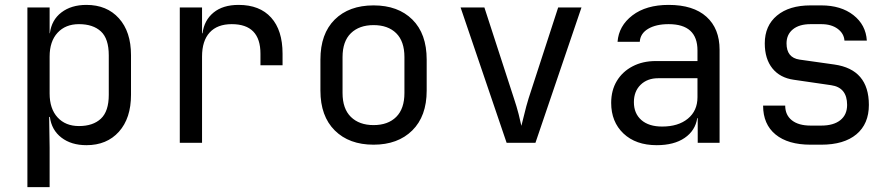

<svg xmlns="http://www.w3.org/2000/svg" viewBox="-20 -580 3635 780"><path d="M91.3 180.2V-549.8H181.6V-444.8H182.6Q189.5 -499 229.5 -529.5Q269.5 -560.1 331.1 -560.1Q414.1 -560.1 463.1 -505.6Q512.2 -451.2 512.2 -356V-194.8Q512.2 -99.6 463.1 -44.9Q414.1 9.8 331.1 9.8Q269.5 9.8 229.5 -21Q189.5 -51.8 182.6 -105H179.7L181.6 20V180.2ZM300.8 -67.9Q357.9 -67.9 389.9 -97.9Q421.9 -127.9 421.9 -194.8V-355Q421.9 -422.9 389.9 -452.4Q357.9 -481.9 300.8 -481.9Q246.1 -481.9 213.9 -447Q181.6 -412.1 181.6 -350.1V-200.2Q181.6 -138.2 213.9 -103Q246.1 -67.9 300.8 -67.9Z M710.4 0V-549.8H800.8V-444.8H802.7Q809.6 -498 847.7 -529.1Q885.7 -560.1 949.2 -560.1Q1035.2 -560.1 1081.5 -508.5Q1127.9 -457 1127.9 -361.8V-314.9H1038.1V-361.8Q1038.1 -481.9 921.4 -481.9Q862.8 -481.9 831.8 -448Q800.8 -414.1 800.8 -350.1V0Z M1497.6 7.8Q1398.4 7.8 1340.1 -50Q1281.7 -107.9 1281.7 -211.9V-337.9Q1281.7 -442.9 1339.8 -500.5Q1397.9 -558.1 1497.6 -558.1Q1597.2 -558.1 1655.3 -500.5Q1713.4 -442.9 1713.4 -337.9V-211.9Q1713.4 -107.9 1654.8 -50Q1596.2 7.8 1497.6 7.8ZM1497.6 -71.8Q1556.2 -71.8 1589.6 -105Q1623 -138.2 1623 -202.1V-348.1Q1623 -412.1 1589.6 -445.1Q1556.2 -478 1497.6 -478Q1439.5 -478 1405.5 -445.1Q1371.6 -412.1 1371.6 -348.1V-202.1Q1371.6 -138.2 1405.5 -105Q1439.5 -71.8 1497.6 -71.8Z M2038.1 0 1851.1 -549.8H1947.8L2067.9 -180.2Q2079.1 -147 2086.9 -116.5Q2094.7 -85.9 2098.1 -68.8Q2103 -85.9 2110.1 -116.5Q2117.2 -147 2127.4 -180.2L2247.6 -549.8H2342.3L2155.3 0Z M2647.9 9.8Q2563 9.8 2512.9 -37.6Q2462.9 -85 2462.9 -162.1Q2462.9 -212.9 2485.8 -251Q2508.8 -289.1 2549.8 -310.5Q2590.8 -332 2644 -332H2813.5V-375Q2813.5 -481.9 2696.3 -481.9Q2645 -481.9 2613 -462.9Q2581.1 -443.8 2579.1 -410.2H2488.8Q2493.7 -475.1 2549.3 -517.6Q2605 -560.1 2696.3 -560.1Q2796.4 -560.1 2849.9 -512Q2903.3 -463.9 2903.3 -377.9V0H2814.5V-100.1H2812.5Q2804.7 -49.3 2761.5 -19.8Q2718.3 9.8 2647.9 9.8ZM2669.9 -65.9Q2735.4 -65.9 2774.4 -97.9Q2813.5 -129.9 2813.5 -185.1V-262.2H2653.8Q2609.9 -262.2 2582.5 -235.6Q2555.2 -209 2555.2 -165Q2555.2 -119.1 2585.4 -92.5Q2615.7 -65.9 2669.9 -65.9Z M3272.9 7.8Q3181.2 7.8 3130.6 -33.7Q3080.1 -75.2 3080.1 -150.9H3169.9Q3169.9 -112.8 3197 -91.3Q3224.1 -69.8 3272.9 -69.8H3316.4Q3366.2 -69.8 3393.8 -91.8Q3421.4 -113.8 3421.4 -153.8Q3421.4 -224.6 3356.4 -233.9L3205.1 -255.9Q3148.9 -263.7 3117.9 -302.2Q3086.9 -340.8 3086.9 -403.8Q3086.9 -475.6 3136.5 -516.8Q3186 -558.1 3272.9 -558.1H3316.4Q3396.5 -558.1 3447 -518.6Q3497.6 -479 3501.5 -415H3410.6Q3408.7 -443.8 3383.1 -462.9Q3357.4 -481.9 3316.4 -481.9H3272.9Q3227.1 -481.9 3201.2 -460.9Q3175.3 -439.9 3175.3 -403.8Q3175.3 -345.7 3228 -337.9L3369.6 -317.9Q3509.8 -297.9 3509.8 -153.8Q3509.8 -76.7 3459.2 -34.4Q3408.7 7.8 3316.4 7.8Z"/></svg>

Font: UDEV Gothic 35
Style: Regular
Weight: 400
Version: v2.1.0; ttfautohint (v1.8.4.7-5d5b-dirty) -l 6 -r 45 -G 200 